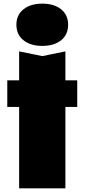

<svg xmlns="http://www.w3.org/2000/svg" viewBox="-20 -869 464 1054"><path d="M20 -428H404V-282H20ZM85 -587 212 -561 339 -587V165H85ZM212 -617Q148 -617 109 -648Q70 -679 70 -733Q70 -787 109 -818Q148 -849 212 -849Q277 -849 315.5 -818Q354 -787 354 -733Q354 -679 315.5 -648Q277 -617 212 -617Z"/></svg>

Font: Unbounded Black
Style: Regular
Weight: 900
Designer: Luke Prowse, Jean-Baptiste Morizot, Fátima Lázaro, Florian Runge
Foundry: NaN
Version: Version 1.701;gftools[0.9.28.dev5+ged2979d]